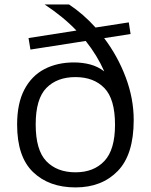

<svg xmlns="http://www.w3.org/2000/svg" viewBox="-20 -828 674 858"><path d="M317.5 9.5Q199 9.5 127.8 -59Q56.5 -127.5 56.5 -271Q56.5 -366 88.8 -427.5Q121 -489 178.2 -519Q235.5 -549 310.5 -549Q348.5 -549 382.8 -540Q417 -531 446 -509Q414 -581 363 -645L116 -606.5L107.5 -658L321.5 -691.5Q292 -722.5 256.5 -751.5Q221 -780.5 179.5 -808H288.5Q352.5 -765.5 407 -705L555.5 -728L563.5 -676L445.5 -657.5Q506 -577.5 541.8 -482.5Q577.5 -387.5 577.5 -291.5Q577.5 -137 506.2 -63.8Q435 9.5 317.5 9.5ZM317.5 -58Q399 -58 446.5 -108.5Q494 -159 494 -270.5Q494 -385.5 446.5 -434.5Q399 -483.5 317 -483.5Q235 -483.5 187.2 -434.8Q139.5 -386 139.5 -272Q139.5 -157 187.2 -107.5Q235 -58 317.5 -58Z"/></svg>

Font: Encode Sans Expanded
Style: Regular
Weight: 400
Width: 7
Designer: Multiple Designers
Foundry: Impallari Type
Version: Version 3.000; ttfautohint (v1.8.3) -l 8 -r 50 -G 200 -x 14 